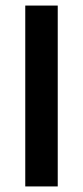

<svg xmlns="http://www.w3.org/2000/svg" viewBox="-20 -670 298 690"><path d="M187.5 0V-650H70.8V0Z"/></svg>

Font: Familjen Grotesk Medium
Style: Regular
Weight: 500
Designer: Anders Wikstroem, Jonas Baeckman, Matilda Gysing, Kristian Moeller
Foundry: Familjen STHLM AB
Version: Version 2.000